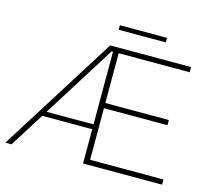

<svg xmlns="http://www.w3.org/2000/svg" viewBox="-114 -968 1241 1110"><g transform="rotate(15 506.0 -413.5)"><path d="M7 0 447 -700H931V-669H506V-371H886V-340H506V-31H945V0H472V-205H173L44 0ZM472 -669H464L191 -234H472ZM471 -800V-827H753V-800Z"/></g></svg>

Font: Montserrat Thin ExtraLight
Style: Regular
Weight: 250
Version: Version 9.000